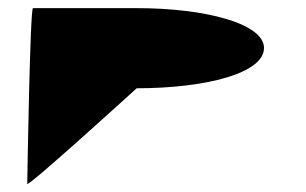

<svg xmlns="http://www.w3.org/2000/svg" viewBox="-20 -470 753 472"><path d="M47 -18C47 -8 316 -253 316 -253C486 -253 629 -290 629 -352C629 -412 485 -450 316 -450H61C54 -450 47 -29 47 -18Z"/></svg>

Font: Ampere
Style: Regular
Weight: 400
Version: Version 1